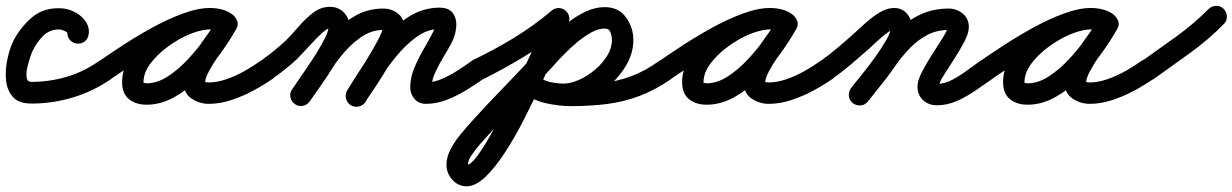

<svg xmlns="http://www.w3.org/2000/svg" viewBox="-41 -322 4320 673"><path d="M271 -207H270Q270 -191 259.5 -180Q249 -169 233 -169Q217 -169 206 -180Q195 -191 195 -207Q195 -209 185.5 -213.5Q176 -218 167 -219Q133 -219 110.5 -196.5Q88 -174 74 -145Q71 -140 65 -122.5Q59 -105 54.5 -84.5Q50 -64 52.5 -49.5Q55 -35 69 -35Q133 -35 193.5 -53Q254 -71 306 -108Q306 -108 306 -108Q306 -108 306 -108Q319 -117 334.5 -114Q350 -111 359 -99Q368 -86 365 -70.5Q362 -55 350 -46Q288 -3 216.5 19Q145 41 69 41Q24 41 3.5 17Q-17 -7 -20 -42.5Q-23 -78 -15 -115Q-7 -152 6 -179Q31 -227 71 -261Q111 -295 169 -293Q192 -293 215.5 -282.5Q239 -272 255 -252.5Q271 -233 271 -207Q271 -207 271 -207Q271 -207 271 -207Z M297 -56Q288 -68 291 -83.5Q294 -99 307 -108Q340 -131 389 -163Q438 -195 492.5 -225Q547 -255 600 -274.5Q653 -294 696 -294Q716 -294 736 -289Q756 -284 773 -272Q787 -261 788.5 -246.5Q790 -232 782 -221Q775 -209 761.5 -204.5Q748 -200 732 -209Q715 -219 694 -219Q664 -219 624.5 -202.5Q585 -186 548 -159Q511 -132 486.5 -99.5Q462 -67 462 -34Q462 -32 462.5 -29.5Q463 -27 461 -30Q458 -33 463.5 -31.5Q469 -30 473 -30Q510 -30 547 -54Q584 -78 618 -114.5Q652 -151 678.5 -189Q705 -227 721 -256Q730 -272 745 -275Q760 -278 772 -271Q784 -264 790 -250Q796 -236 787 -220Q778 -203 760 -177.5Q742 -152 723 -124Q704 -96 691 -71.5Q678 -47 678 -32Q678 -30 676.5 -33Q675 -36 676 -36Q679 -34 683.5 -33.5Q688 -33 691 -33Q720 -33 753 -44.5Q786 -56 817 -73.5Q848 -91 871 -108Q871 -108 871 -108Q871 -108 871 -108Q884 -117 899.5 -114Q915 -111 924 -99Q933 -86 930 -70.5Q927 -55 915 -46Q885 -25 847 -4.5Q809 16 769 29Q729 42 691 42Q658 42 630.5 23.5Q603 5 603 -32Q603 -60 616 -89Q629 -118 648.5 -147Q668 -176 688 -203.5Q708 -231 721 -256Q730 -272 745 -275Q760 -278 772 -271Q784 -264 790 -250Q796 -236 787 -220Q765 -181 732 -135Q699 -89 657.5 -48Q616 -7 569 19Q522 45 473 45Q435 45 411 25.5Q387 6 387 -34Q387 -73 406.5 -111Q426 -149 459.5 -182Q493 -215 533.5 -240Q574 -265 615.5 -279.5Q657 -294 694 -294Q735 -294 770 -273Q785 -264 786 -249.5Q787 -235 779 -223Q772 -210 758 -205Q744 -200 729 -210Q722 -216 713 -217.5Q704 -219 696 -219Q670 -219 633.5 -206Q597 -193 556.5 -172.5Q516 -152 476.5 -128.5Q437 -105 404 -83Q371 -61 349 -46Q337 -37 321.5 -40Q306 -43 297 -56Z M862 -56Q853 -68 856 -83.5Q859 -99 872 -108Q920 -142 962 -181Q982 -201 1005.5 -228.5Q1029 -256 1056 -277Q1083 -298 1115 -298Q1147 -298 1166 -276.5Q1185 -255 1185 -224Q1185 -200 1169 -164.5Q1153 -129 1129.5 -91.5Q1106 -54 1082.5 -20.5Q1059 13 1045 33Q1045 33 1045 33Q1045 33 1045 33Q1036 46 1020.5 49Q1005 52 993 43Q980 34 977 18.5Q974 3 983 -9Q991 -21 1006 -42.5Q1021 -64 1039 -90.5Q1057 -117 1073 -143.5Q1089 -170 1099.5 -191.5Q1110 -213 1110 -224Q1110 -225 1109 -226.5Q1108 -228 1113 -224Q1114 -223 1115 -223Q1107 -223 1090.5 -208.5Q1074 -194 1055.5 -174Q1037 -154 1021 -137Q1005 -120 999 -114Q960 -78 914 -46Q902 -37 886.5 -40Q871 -43 862 -56ZM1045 33Q1036 46 1020.5 49Q1005 52 993 43Q980 34 977 18.5Q974 3 983 -9Q1012 -50 1044 -98.5Q1076 -147 1114.5 -191.5Q1153 -236 1199.5 -264Q1246 -292 1302 -292Q1332 -292 1354 -274.5Q1376 -257 1376 -225Q1376 -202 1360.5 -167Q1345 -132 1322 -93Q1299 -54 1276.5 -20Q1254 14 1240 34Q1240 34 1240 34Q1240 34 1240 34Q1232 47 1217 50.5Q1202 54 1189 45Q1176 37 1172.5 22Q1169 7 1178 -6Q1185 -17 1199.5 -40Q1214 -63 1231.5 -91.5Q1249 -120 1265 -147.5Q1281 -175 1291 -196Q1301 -217 1301 -225Q1301 -224 1302 -223Q1302 -222 1303 -220Q1307 -214 1305 -215.5Q1303 -217 1302 -217Q1260 -217 1222.5 -190.5Q1185 -164 1153 -123.5Q1121 -83 1094 -40.5Q1067 2 1045 33Q1045 33 1045 33Q1045 33 1045 33ZM1241 34Q1233 47 1218 51Q1203 55 1189 47Q1176 39 1172 24Q1168 9 1176 -5Q1200 -45 1232.5 -94Q1265 -143 1305 -188.5Q1345 -234 1392 -263.5Q1439 -293 1492 -295Q1531 -297 1546 -276.5Q1561 -256 1558 -226Q1555 -196 1541 -170Q1529 -148 1513 -121.5Q1497 -95 1484.5 -68Q1472 -41 1472 -16Q1472 -19 1469 -23Q1462 -32 1453 -32Q1452 -32 1452 -33Q1479 -33 1508 -45.5Q1537 -58 1564 -75.5Q1591 -93 1612 -108Q1612 -108 1612 -108Q1612 -108 1612 -108Q1625 -117 1640 -114Q1655 -111 1664 -98Q1673 -85 1670 -70Q1667 -55 1654 -46Q1626 -26 1592.5 -5.5Q1559 15 1523.5 28.5Q1488 42 1452 42Q1427 42 1412 25Q1397 8 1397 -16Q1397 -49 1410.5 -82Q1424 -115 1442 -146Q1460 -177 1475 -206Q1481 -217 1484 -226Q1485 -228 1484.5 -231.5Q1484 -235 1486 -233Q1488 -230 1492 -225Q1496 -220 1494 -220Q1455 -219 1417 -191Q1379 -163 1345.5 -121.5Q1312 -80 1285 -38Q1258 4 1241 34Q1241 34 1241 34Q1241 34 1241 34Z M1599 -60Q1593 -74 1597.5 -89Q1602 -104 1616 -111Q1691 -147 1760 -189Q1829 -231 1893 -285Q1893 -285 1893 -285Q1893 -285 1893 -285Q1905 -295 1920.5 -293.5Q1936 -292 1946 -280Q1956 -268 1954.5 -252.5Q1953 -237 1941 -227Q1874 -171 1801 -126.5Q1728 -82 1650 -43Q1636 -37 1621 -41.5Q1606 -46 1599 -60ZM1883 -272Q1890 -286 1904.5 -291.5Q1919 -297 1933 -290Q1947 -283 1952.5 -268.5Q1958 -254 1951 -240Q1936 -209 1913 -155.5Q1890 -102 1860.5 -37.5Q1831 27 1798 92Q1765 157 1730 211Q1695 265 1660.5 298Q1626 331 1595 331Q1565 331 1544.5 308Q1524 285 1524 256Q1524 228 1539 200Q1554 172 1574.5 147.5Q1595 123 1613 103Q1670 40 1729.5 -21Q1789 -82 1846 -145Q1867 -168 1893.5 -194Q1920 -220 1950.5 -243.5Q1981 -267 2013.5 -282Q2046 -297 2079 -297Q2127 -297 2153 -261.5Q2179 -226 2179 -182Q2179 -138 2156.5 -97.5Q2134 -57 2097.5 -24.5Q2061 8 2018 27Q1975 46 1934 46Q1910 46 1882.5 40.5Q1855 35 1829.5 23.5Q1804 12 1787 -6Q1777 -17 1777.5 -32.5Q1778 -48 1790 -59Q1801 -69 1816.5 -68.5Q1832 -68 1843 -56Q1852 -47 1868.5 -40.5Q1885 -34 1903 -31.5Q1921 -29 1934 -29Q1959 -29 1988.5 -42Q2018 -55 2044.5 -77.5Q2071 -100 2087.5 -127Q2104 -154 2104 -182Q2104 -194 2099 -208Q2094 -222 2079 -222Q2056 -222 2031 -208Q2006 -194 1981.5 -173.5Q1957 -153 1936 -131.5Q1915 -110 1902 -95Q1845 -32 1785.5 29Q1726 90 1669 153Q1659 164 1642.5 182.5Q1626 201 1612.5 221Q1599 241 1599 256Q1599 256 1597 256Q1594 256 1595 256Q1609 256 1632.5 224Q1656 192 1684.5 140.5Q1713 89 1743 28Q1773 -33 1801 -93Q1829 -153 1850.5 -200.5Q1872 -248 1883 -272Q1883 -272 1883 -272Q1883 -272 1883 -272ZM1789 -58Q1800 -69 1815.5 -68.5Q1831 -68 1842 -57Q1862 -36 1898 -30.5Q1934 -25 1961 -25Q2021 -25 2072.5 -31Q2124 -37 2172 -55Q2220 -73 2269 -108Q2282 -117 2297.5 -114Q2313 -111 2322 -99Q2331 -86 2328 -70.5Q2325 -55 2313 -46Q2257 -7 2201.5 14Q2146 35 2087 42.5Q2028 50 1961 50Q1917 50 1869 39Q1821 28 1788 -5Q1777 -16 1777.5 -31.5Q1778 -47 1789 -58Z M2260 -56Q2251 -68 2254 -83.5Q2257 -99 2270 -108Q2303 -131 2352 -163Q2401 -195 2455.5 -225Q2510 -255 2563 -274.5Q2616 -294 2659 -294Q2679 -294 2699 -289Q2719 -284 2736 -272Q2750 -261 2751.5 -246.5Q2753 -232 2745 -221Q2738 -209 2724.5 -204.5Q2711 -200 2695 -209Q2678 -219 2657 -219Q2627 -219 2587.5 -202.5Q2548 -186 2511 -159Q2474 -132 2449.5 -99.5Q2425 -67 2425 -34Q2425 -32 2425.5 -29.5Q2426 -27 2424 -30Q2421 -33 2426.5 -31.5Q2432 -30 2436 -30Q2473 -30 2510 -54Q2547 -78 2581 -114.5Q2615 -151 2641.5 -189Q2668 -227 2684 -256Q2693 -272 2708 -275Q2723 -278 2735 -271Q2747 -264 2753 -250Q2759 -236 2750 -220Q2741 -203 2723 -177.5Q2705 -152 2686 -124Q2667 -96 2654 -71.5Q2641 -47 2641 -32Q2641 -30 2639.5 -33Q2638 -36 2639 -36Q2642 -34 2646.5 -33.5Q2651 -33 2654 -33Q2683 -33 2716 -44.5Q2749 -56 2780 -73.5Q2811 -91 2834 -108Q2834 -108 2834 -108Q2834 -108 2834 -108Q2847 -117 2862.5 -114Q2878 -111 2887 -99Q2896 -86 2893 -70.5Q2890 -55 2878 -46Q2848 -25 2810 -4.5Q2772 16 2732 29Q2692 42 2654 42Q2621 42 2593.5 23.5Q2566 5 2566 -32Q2566 -60 2579 -89Q2592 -118 2611.5 -147Q2631 -176 2651 -203.5Q2671 -231 2684 -256Q2693 -272 2708 -275Q2723 -278 2735 -271Q2747 -264 2753 -250Q2759 -236 2750 -220Q2728 -181 2695 -135Q2662 -89 2620.5 -48Q2579 -7 2532 19Q2485 45 2436 45Q2398 45 2374 25.5Q2350 6 2350 -34Q2350 -73 2369.5 -111Q2389 -149 2422.5 -182Q2456 -215 2496.5 -240Q2537 -265 2578.5 -279.5Q2620 -294 2657 -294Q2698 -294 2733 -273Q2748 -264 2749 -249.5Q2750 -235 2742 -223Q2735 -210 2721 -205Q2707 -200 2692 -210Q2685 -216 2676 -217.5Q2667 -219 2659 -219Q2633 -219 2596.5 -206Q2560 -193 2519.5 -172.5Q2479 -152 2439.5 -128.5Q2400 -105 2367 -83Q2334 -61 2312 -46Q2300 -37 2284.5 -40Q2269 -43 2260 -56Z M2825 -56Q2816 -68 2819 -83.5Q2822 -99 2835 -108Q2866 -130 2895.5 -155Q2925 -180 2954 -206Q2971 -222 2994 -242.5Q3017 -263 3042.5 -278.5Q3068 -294 3093 -294Q3122 -294 3139 -273Q3156 -252 3156 -224Q3156 -197 3138.5 -162Q3121 -127 3096 -90.5Q3071 -54 3045 -21.5Q3019 11 3002 33Q3002 33 3002 33Q3002 33 3002 33Q2992 45 2976.5 47Q2961 49 2949 40Q2937 30 2935 14.5Q2933 -1 2942 -13Q2954 -29 2977 -57Q3000 -85 3023.5 -117.5Q3047 -150 3064 -179Q3081 -208 3081 -224Q3081 -229 3082.5 -225.5Q3084 -222 3088 -220Q3089 -219 3091.5 -219Q3094 -219 3093 -219Q3084 -219 3065.5 -204.5Q3047 -190 3029 -173.5Q3011 -157 3004 -150Q2973 -123 2942 -96.5Q2911 -70 2877 -46Q2865 -37 2849.5 -40Q2834 -43 2825 -56ZM3001 33Q2992 46 2976.5 47.5Q2961 49 2949 39Q2936 30 2934.5 14.5Q2933 -1 2943 -13Q2967 -44 2991.5 -74.5Q3016 -105 3038 -137Q3067 -179 3103.5 -214.5Q3140 -250 3185 -271Q3230 -292 3284 -292Q3312 -292 3333.5 -274.5Q3355 -257 3355 -227Q3355 -206 3339 -175.5Q3323 -145 3302.5 -113.5Q3282 -82 3266 -56.5Q3250 -31 3250 -19Q3250 -19 3249 -21Q3247 -25 3243 -26.5Q3239 -28 3243 -28Q3270 -28 3296.5 -42Q3323 -56 3348 -74.5Q3373 -93 3394 -108Q3407 -117 3422.5 -114Q3438 -111 3447 -99Q3456 -86 3453 -70.5Q3450 -55 3438 -46Q3409 -26 3378 -4.5Q3347 17 3313 32Q3279 47 3243 47Q3214 47 3194.5 29Q3175 11 3175 -19Q3175 -40 3191 -70.5Q3207 -101 3227.5 -133Q3248 -165 3264 -190.5Q3280 -216 3280 -227Q3280 -229 3280 -226.5Q3280 -224 3281 -223Q3282 -220 3284.5 -218.5Q3287 -217 3284 -217Q3243 -217 3209.5 -199.5Q3176 -182 3149 -154Q3122 -126 3100 -95Q3077 -61 3051.5 -29.5Q3026 2 3001 33Q3001 33 3001 33Q3001 33 3001 33Z M3385 -56Q3376 -68 3379 -83.5Q3382 -99 3395 -108Q3428 -131 3477 -163Q3526 -195 3580.5 -225Q3635 -255 3688 -274.5Q3741 -294 3784 -294Q3804 -294 3824 -289Q3844 -284 3861 -272Q3875 -261 3876.5 -246.5Q3878 -232 3870 -221Q3863 -209 3849.5 -204.5Q3836 -200 3820 -209Q3803 -219 3782 -219Q3752 -219 3712.5 -202.5Q3673 -186 3636 -159Q3599 -132 3574.5 -99.5Q3550 -67 3550 -34Q3550 -32 3550.5 -29.5Q3551 -27 3549 -30Q3546 -33 3551.5 -31.5Q3557 -30 3561 -30Q3598 -30 3635 -54Q3672 -78 3706 -114.5Q3740 -151 3766.5 -189Q3793 -227 3809 -256Q3818 -272 3833 -275Q3848 -278 3860 -271Q3872 -264 3878 -250Q3884 -236 3875 -220Q3866 -203 3848 -177.5Q3830 -152 3811 -124Q3792 -96 3779 -71.5Q3766 -47 3766 -32Q3766 -30 3764.5 -33Q3763 -36 3764 -36Q3767 -34 3771.5 -33.5Q3776 -33 3779 -33Q3808 -33 3841 -44.5Q3874 -56 3905 -73.5Q3936 -91 3959 -108Q3959 -108 3959 -108Q3959 -108 3959 -108Q3972 -117 3987.5 -114Q4003 -111 4012 -99Q4021 -86 4018 -70.5Q4015 -55 4003 -46Q3973 -25 3935 -4.5Q3897 16 3857 29Q3817 42 3779 42Q3746 42 3718.5 23.5Q3691 5 3691 -32Q3691 -60 3704 -89Q3717 -118 3736.5 -147Q3756 -176 3776 -203.5Q3796 -231 3809 -256Q3818 -272 3833 -275Q3848 -278 3860 -271Q3872 -264 3878 -250Q3884 -236 3875 -220Q3853 -181 3820 -135Q3787 -89 3745.5 -48Q3704 -7 3657 19Q3610 45 3561 45Q3523 45 3499 25.5Q3475 6 3475 -34Q3475 -73 3494.5 -111Q3514 -149 3547.5 -182Q3581 -215 3621.5 -240Q3662 -265 3703.5 -279.5Q3745 -294 3782 -294Q3823 -294 3858 -273Q3873 -264 3874 -249.5Q3875 -235 3867 -223Q3860 -210 3846 -205Q3832 -200 3817 -210Q3810 -216 3801 -217.5Q3792 -219 3784 -219Q3758 -219 3721.5 -206Q3685 -193 3644.5 -172.5Q3604 -152 3564.5 -128.5Q3525 -105 3492 -83Q3459 -61 3437 -46Q3425 -37 3409.5 -40Q3394 -43 3385 -56Z M3950 -54Q3941 -67 3944 -82Q3947 -97 3959 -106Q4020 -149 4081.5 -193.5Q4143 -238 4195 -290Q4195 -290 4195 -290Q4195 -290 4195 -290Q4206 -301 4221.5 -301.5Q4237 -302 4248 -291Q4259 -280 4259.5 -264.5Q4260 -249 4249 -238Q4194 -182 4130 -136Q4066 -90 4003 -45Q3990 -36 3974.5 -38.5Q3959 -41 3950 -54Z"/></svg>

Font: FRB American Cursive Guidelines Extrabold
Style: Bold Italic
Weight: 800
Italic angle: -25°
Version: Version 2.0;Modular Font Editor K font №1